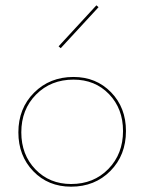

<svg xmlns="http://www.w3.org/2000/svg" viewBox="-20 -698 542 721"><path d="M208 -517 200 -524 342 -678 350 -671ZM247 3Q161 3 105 -55Q49 -113 49 -201Q49 -291 108 -350Q167 -409 256 -409Q341 -409 397 -351.5Q453 -294 453 -206Q453 -115 394.5 -56Q336 3 247 3ZM247 -7Q332 -7 387 -63.5Q442 -120 442 -206Q442 -290 389.5 -344.5Q337 -399 256 -399Q171 -399 115.5 -343Q60 -287 60 -201Q60 -117 113 -62Q166 -7 247 -7Z"/></svg>

Font: EauTest Hairline
Style: Regular
Weight: 250
Designer: Christian Thalmann (Catharsis Fonts)
Version: Version 0.001;PS 000.001;hotconv 1.0.88;makeotf.lib2.5.64775